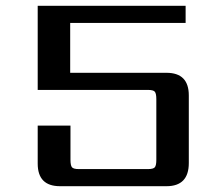

<svg xmlns="http://www.w3.org/2000/svg" viewBox="-20 -642 772 662"><path d="M222 -391H554Q631 -391 631 -313V-80Q631 0 554 0H187Q110 0 110 -78V-209H223V-91Q223 -72 228 -65.5Q233 -59 252 -59H490Q509 -59 514 -65.5Q519 -72 519 -91V-300Q519 -319 514 -325.5Q509 -332 490 -332H110V-622H620V-563H222Z"/></svg>

Font: Sarpanch Medium
Style: Regular
Weight: 500
Designer: Manushi Parikh (Devanagari and Latin), Jyotish Sonowal (Devanagari)
Foundry: Indian Type Foundry
Version: Version 2.004;PS 1.0;hotconv 1.0.78;makeotf.lib2.5.61930; tt